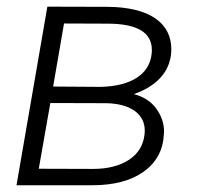

<svg xmlns="http://www.w3.org/2000/svg" viewBox="-20 -548 587 568"><path d="M253.4 0C316.4 0 367.2 -13.2 404.8 -40C442.4 -66.9 462.4 -103.5 464.8 -150.4C464.8 -153.3 465.3 -156.2 465.3 -159.2C465.3 -183.1 457.5 -205.6 442.4 -226.6C427.2 -247.6 404.8 -262.2 376 -269.5C442.9 -293 481.9 -335 486.3 -391.1C486.8 -395 486.8 -398.9 486.8 -402.8C486.8 -478.5 424.3 -527.3 296.9 -527.8L120.1 -528.3L28.8 0ZM169.4 -478.5 300.8 -478C386.2 -477.5 429.2 -451.7 429.2 -400.4C429.2 -397 429.2 -393.6 428.7 -389.6C422.9 -329.1 369.1 -293 277.3 -291L137.2 -292ZM295.9 -242.7C370.6 -240.7 408.2 -207.5 408.2 -162.6C408.2 -159.2 408.2 -155.3 407.7 -151.4C404.3 -118.7 389.2 -93.8 362.3 -75.7C335 -57.6 299.3 -48.3 255.4 -48.3L94.7 -48.8L128.9 -243.2Z"/></svg>

Font: Roboto Light
Style: Italic
Weight: 300
Italic angle: -12°
Designer: Google
Version: Version 2.137; 2017